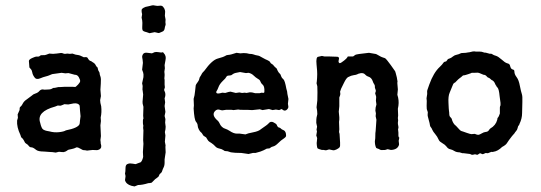

<svg xmlns="http://www.w3.org/2000/svg" viewBox="-20 -560 2021 717"><path d="M89.8 -308.1 87.9 -332Q87.9 -337.9 100.1 -343.3Q112.3 -348.6 114.7 -348.6Q117.2 -348.6 121.6 -348.6Q126 -348.1 129.4 -351.6Q132.8 -355 140.1 -354Q147.9 -353.5 152.3 -355.5Q156.7 -357.4 164.1 -359.9L178.2 -358.9Q193.4 -359.9 201.2 -361.3Q209 -362.8 211.9 -361.8Q214.8 -360.8 217.3 -359.9Q219.7 -358.9 223.1 -358.9L231.4 -359.9L241.2 -358.9L250.5 -359.9L262.2 -356Q265.1 -355 271.5 -354.5Q277.8 -354 293 -346.2Q294.9 -346.2 299.8 -346.7Q304.7 -347.2 307.1 -343.8Q313.5 -332 319.8 -332Q322.3 -330.1 326.2 -327.6Q335 -322.8 337.4 -316.4Q340.3 -310.5 344.2 -308.1Q345.2 -306.2 345.7 -302.7Q346.2 -299.8 346.7 -297.9Q347.2 -295.9 349.1 -293.5Q352.1 -289.6 352.1 -285.6Q352.1 -281.7 355 -274.4Q357.9 -267.1 356.4 -247.6Q355 -228 355 -225.1L356.9 -201.2L354 -186Q354 -176.8 357.9 -163.1Q360.4 -140.6 356 -121.1L356.9 -107.9L355 -91.8Q355 -88.9 356.9 -51.8L355 -37.1L356 -28.8Q356 -26.9 356 -24.9L357.9 -17.1Q359.9 -3.9 346.2 0Q343.8 1 335.9 0.5Q328.1 0 326.2 0L308.1 2Q306.2 2.9 302.7 2Q298.8 1 297.9 1H293.5Q289.1 1 280.8 -4.4Q272 -9.8 266.1 -9.8Q256.3 -4.9 247.6 -3.4Q239.3 -2 236.3 -1Q233.4 0 229 3.4Q224.1 6.8 221.2 6.8Q219.7 8.8 210.9 7.8Q202.1 6.8 200.2 6.8L188 9.8L173.8 7.8H169.9L144 5.9Q122.6 5.9 114.7 -0.5Q103.5 -9.8 97.2 -9.8Q91.3 -9.8 87.9 -14.6Q84 -19.5 83 -20Q82 -21 78.1 -23.4Q74.2 -25.9 73.2 -27.8Q72.3 -29.8 69.3 -35.2Q66.4 -40.5 63.5 -43.5Q60.1 -45.9 59.1 -47.4Q58.1 -48.8 57.6 -51.8Q57.1 -54.7 56.2 -56.2Q42 -85.9 43.9 -109.9L46.9 -120.1L45.9 -132.8L53.2 -149.4V-153.8Q53.2 -159.7 56.6 -161.6Q60.5 -164.6 63.5 -170.4Q66.4 -176.3 69.3 -179.7Q71.3 -183.1 82 -190.4Q92.8 -198.2 97.7 -202.1Q102.5 -206.1 104.5 -207.5Q106.9 -209 111.3 -210.4Q122.1 -213.9 127 -220.2Q132.3 -226.1 139.6 -226.1L146 -225.1Q168 -225.1 173.3 -228.5Q178.7 -231.9 180.7 -231.9H184.6L198.2 -234.9H205.1L220.2 -235.8H252Q261.7 -234.9 262.7 -235.8Q263.7 -236.3 271.5 -244.1Q278.8 -252 279.3 -256.8Q279.8 -261.7 274.4 -271.5Q269 -281.2 259.3 -280.8L235.8 -287.1L224.1 -286.1L210 -288.1Q175.8 -283.2 174.8 -283.2L164.1 -278.8Q160.2 -276.9 150.4 -274.4Q140.6 -272 131.8 -268.1Q116.2 -261.2 109.4 -270.5Q102.1 -279.8 100.6 -289.1Q99.1 -297.9 95.2 -301.8Q91.3 -305.7 89.8 -308.1ZM254.9 -173.8 234.9 -169.9 220.2 -170.9Q218.8 -169.9 215.8 -168.9Q212.9 -168 210.9 -167Q209 -166 207 -165.5Q205.1 -165 201.7 -165.5Q198.2 -166 195.8 -166L186 -162.1Q116.2 -143.1 129.9 -102.1Q134.8 -80.1 141.6 -76.2Q148.4 -72.3 154.3 -71.3Q160.2 -70.3 165 -69.3Q182.1 -64.5 200.2 -66.4Q218.8 -68.4 226.1 -73.2Q271 -82 276.9 -96.2Q277.8 -97.2 278.8 -110.8L280.8 -126L278.8 -147Q277.8 -166 276.9 -167Q271 -175.8 254.9 -173.8Z M533.7 124Q511.7 130.9 495.6 130.9L482.4 136.2Q480.5 136.2 470.7 133.8Q450.7 127.9 446.8 112.8L448.7 99.1Q448.7 93.8 446.8 88.9Q448.7 80.1 448.7 67.9Q448.7 55.7 455.6 52.7Q462.4 49.8 466.3 50.3Q470.2 50.8 476.1 51.3Q481.9 51.8 484.4 52.7Q486.3 53.7 494.6 49.8L505.4 45.9Q511.2 41 514.6 25.9L513.7 7.8L515.6 -22.9L514.6 -37.1L515.6 -73.2L514.6 -81.5V-85Q514.6 -86.9 515.1 -88.9Q515.6 -90.8 514.6 -93.8Q513.7 -96.7 513.7 -101.6V-109.9Q513.7 -114.3 515.6 -117.2L514.6 -127.9Q515.6 -155.8 515.6 -161.1L512.7 -172.9Q511.7 -178.7 513.2 -190.4Q514.6 -202.1 514.6 -207L512.7 -222.2Q511.7 -224.1 512.2 -230Q512.7 -235.8 512.7 -238.8L510.7 -249L515.6 -272Q516.6 -283.2 514.6 -289.1L510.7 -299.8L513.7 -325.2Q512.7 -338.4 511.2 -344.7Q509.8 -351.1 514.2 -357.9Q518.6 -364.7 530.8 -362.8Q543.5 -360.8 547.4 -360.8L557.6 -365.2Q563.5 -366.7 571.8 -365.2Q579.6 -363.8 582 -363.8Q584.5 -363.8 586.9 -364.7Q589.4 -365.7 591.3 -361.8Q601.6 -351.6 598.1 -335.9Q594.7 -319.8 594.7 -316.9L595.7 -305.2L593.8 -292L594.7 -282.7Q594.7 -280.3 594.7 -277.8L593.8 -267.1L594.7 -261.7V-244.1L595.7 -233.9L592.8 -224.1L596.7 -213.9Q599.1 -204.1 594.7 -192.9L596.7 -178.2L594.7 -164.1L597.7 -142.1L594.7 -127L597.7 -115.2L596.7 -102.1L598.6 -86.9Q598.6 -77.1 595.7 -66.9L597.7 -54.2L595.7 -30.8L597.7 -20Q598.6 -18.1 598.1 -15.1Q597.7 -12.2 597.7 -11.2L598.6 8.8L594.7 35.2V42Q595.2 57.1 591.3 64.5Q587.4 72.3 586.4 76.2Q585.4 80.1 584.5 81.5Q583.5 83 582.5 84.5Q581.5 85.9 580.1 86.9Q578.6 87.9 577.1 89.4Q575.7 90.8 574.2 94.7Q572.8 98.6 571.3 100.1Q569.8 101.1 566.4 104Q563 106.9 559.6 108.9L546.4 122.1Q540.5 124 533.7 124ZM508.8 -494.1 510.7 -506.8Q506.8 -522.9 510.7 -526.9Q514.6 -530.8 523.4 -534.2L536.6 -537.1L548.3 -540Q551.3 -541 559.6 -539.1Q567.4 -537.1 576.2 -538.6Q585 -540 589.4 -534.2L593.8 -527.8Q596.7 -520.5 596.7 -516.6L595.7 -501L597.7 -490.2Q598.6 -488.3 598.1 -483.4Q597.7 -478.5 597.7 -477.1L598.6 -469.2Q598.6 -466.8 597.7 -464.8Q596.7 -462.9 596.2 -460.4Q595.7 -458 594.7 -452.6Q593.3 -444.8 586.4 -441.9L574.7 -437Q571.8 -436 565.9 -438Q560.1 -439.9 557.6 -439.9L538.6 -436L527.3 -439.9Q513.7 -442.9 512.2 -447.8Q510.7 -453.1 511.2 -459.5Q511.7 -465.8 511.7 -474.6Q511.7 -483.4 508.8 -494.1Z M1053.2 -209.5 1057.1 -190.4 1055.2 -172.4Q1055.2 -169.9 1056.6 -163.6Q1058.1 -157.2 1051.8 -150.9Q1045.4 -145 1039.1 -147.9L1031.7 -152.8L1022.5 -148.9L1010.3 -150.9L998 -148.9L984.4 -152.8L960.4 -148.9L950.2 -151.9L922.4 -148.9H919.9Q914.1 -149.9 877.4 -149.9L870.6 -150.9H868.2L852.1 -148.9L844.7 -149.9H824.2L810.1 -147.9Q807.1 -147.9 799.3 -150.4Q791.5 -152.8 784.2 -146.5Q767.6 -130.9 793.5 -108.9Q797.4 -105 799.3 -100.6Q806.6 -83 822.8 -78.6Q828.1 -77.1 837.4 -71.3Q852.5 -61 864.7 -61H875.5L896.5 -58.1Q904.3 -62 925.3 -65.9Q946.3 -69.8 955.1 -78.1Q979 -94.2 982.9 -99.1Q990.7 -108.9 1001.5 -103Q1012.2 -97.7 1013.7 -93.3Q1015.1 -88.9 1017.6 -86.4Q1019.5 -84 1022.5 -83.5Q1025.4 -83 1026.4 -82Q1027.3 -81.1 1029.3 -79.6Q1031.2 -78.1 1032.2 -77.1Q1033.2 -76.2 1039.1 -73.7Q1044.9 -71.3 1047.4 -62.5Q1049.3 -53.7 1047.4 -49.8Q1045.4 -45.9 1029.3 -35.2Q1010.7 -16.6 1003.4 -14.2Q996.6 -12.2 994.1 -11.2L986.3 -5.9L976.1 -4.9Q974.1 -3.9 964.8 1Q955.6 5.9 934.1 11.2H924.3L908.2 15.1L881.3 11.2Q855.5 11.2 842.3 8.8L830.1 4.9L819.3 3.9Q817.4 2.9 814 0.5Q808.6 -3.4 798.8 -5.4Q789.1 -7.3 783.7 -13.7Q778.8 -19.5 769.5 -25.9Q760.3 -31.2 757.8 -34.2Q755.4 -37.1 752.9 -41.5Q751 -45.9 749 -47.4Q747.1 -48.8 743.7 -50.8Q740.2 -52.7 738.8 -54.7Q737.3 -56.6 734.9 -61Q732.4 -64.9 730 -66.4Q727.5 -67.9 722.7 -76.2Q718.3 -85 718.3 -90.3Q718.3 -97.7 711.9 -105.5Q705.6 -112.8 703.1 -154.8L704.1 -166L703.1 -190.9Q707 -202.6 708.5 -219.7Q710 -237.3 710.9 -241.2Q711.9 -245.1 717.3 -252Q722.2 -258.8 723.1 -261.7Q724.1 -264.6 724.6 -267.1Q724.6 -270 728.5 -275.4Q732.4 -281.2 733.4 -284.2Q734.4 -287.1 743.2 -295.9Q771.5 -335.4 793 -341.3Q814.9 -347.2 820.8 -351.1Q826.2 -355 833 -355Q839.8 -355 863.3 -362.8L877.4 -360.8L890.1 -361.8Q902.3 -361.8 911.1 -358.9Q921.9 -358.9 927.7 -356.4Q933.6 -354 940.4 -353Q946.3 -352.1 949.2 -350.6Q952.1 -349.1 959 -345.2Q966.3 -340.8 970.7 -338.9Q975.1 -336.9 978.5 -335.4Q986.8 -332 988.8 -327.6Q990.7 -323.2 995.6 -320.8Q1000.5 -318.4 1002.4 -314.5Q1004.9 -311 1013.2 -304.2Q1015.1 -300.3 1017.1 -295.4Q1019 -290.5 1027.3 -282.2Q1028.3 -280.3 1030.3 -274.4Q1032.2 -268.6 1038.1 -264.2Q1043.9 -259.3 1049.3 -229L1052.2 -218.3ZM834.5 -277.8Q827.6 -277.8 825.2 -272.9Q822.3 -268.1 820.8 -266.6L811.5 -257.3Q800.3 -246.1 796.4 -235.8Q792.5 -225.1 789.1 -220.2Q785.6 -215.3 789.6 -211.9Q793.9 -209 810.1 -213.9L821.3 -212.9Q835.9 -217.8 840.8 -217.8L860.4 -212.9L874 -214.8L883.8 -212.9L894 -213.9Q900.9 -211.9 905.8 -213.9Q912.1 -216.3 921.4 -214.8Q931.2 -212.9 933.1 -211.9H949.2L957 -213.9Q962.9 -212.9 965.3 -213.4Q968.3 -213.9 967.3 -226.6Q966.3 -239.3 960.9 -243.7Q954.6 -249 952.6 -255.4Q950.7 -261.7 943.8 -265.1Q934.6 -270.5 926.8 -278.3Q919.4 -285.6 908.2 -288.1L898.4 -287.1Q878.4 -291 876.5 -291Q855.5 -287.6 851.1 -284.2Q846.2 -280.3 843.8 -279.3Q841.3 -278.3 834.5 -277.8Z M1163.1 -255.9 1164.1 -268.6Q1164.1 -275.4 1164.6 -283.2Q1165 -291 1162.1 -319.3Q1159.2 -347.7 1168.9 -348.1Q1170.9 -348.1 1182.1 -351.1L1191.9 -349.1H1210L1238.8 -348.1Q1245.6 -348.1 1246.1 -341.8L1244.1 -331.1Q1245.1 -324.2 1249 -324.2Q1252.9 -324.2 1265.1 -334L1272.9 -340.8Q1278.8 -347.7 1278.8 -349.1H1296.9Q1298.8 -349.1 1300.8 -350.6Q1302.7 -352.1 1306.6 -355Q1310.5 -357.9 1357.9 -362.8L1380.4 -358.9Q1384.8 -358.9 1394 -353Q1403.3 -347.2 1410.2 -345.2Q1417 -343.8 1420.4 -340.8Q1423.8 -337.9 1439 -317.4Q1454.1 -296.9 1455.6 -293.9Q1457 -291 1461.9 -271L1463.9 -258.8Q1464.8 -257.8 1464.4 -255.9Q1463.9 -253.9 1463.9 -252Q1463.9 -250 1463.9 -248L1465.8 -226.1L1463.9 -206.1Q1470.7 -185.5 1467.8 -165L1465.8 -153.8L1466.8 -128.9L1465.8 -119.1L1466.8 -110.8L1465.8 -101.1Q1465.8 -95.7 1467.3 -89.8Q1468.8 -84 1467.3 -80.1Q1465.8 -76.2 1466.8 -74.2L1467.8 -64.9V-53.7Q1467.8 -47.9 1471.2 -45.9L1468.8 -34.2Q1468.8 -32.2 1469.7 -26.4Q1470.7 -20.5 1469.7 -18.1Q1463.9 -1 1439.9 0L1427.7 -2.9L1418 0Q1401.9 1.5 1398.4 -1.5Q1395 -3.9 1391.1 -4.9Q1387.2 -5.9 1384.8 -7.8Q1379.9 -17.6 1379.9 -32.2Q1381.8 -40 1381.8 -63L1382.8 -70.8L1385.7 -112.8L1382.8 -126L1383.8 -136.7L1381.8 -147Q1381.8 -158.2 1385.7 -169.9L1383.8 -184.1L1384.8 -198.2Q1384.8 -200.2 1383.3 -204.1Q1381.8 -208 1381.3 -210Q1380.9 -211.9 1381.8 -214.4Q1382.8 -216.8 1383.3 -218.8Q1383.8 -220.7 1383.3 -223.1Q1382.8 -225.1 1381.3 -228.5Q1379.9 -231.9 1379.9 -233.4V-238.3Q1379.9 -242.2 1377 -246.1Q1374 -250 1372.1 -256.3Q1370.1 -262.7 1365.7 -267.6Q1361.8 -272 1355.5 -273.9Q1349.1 -275.9 1346.2 -279.3Q1336.4 -291 1320.8 -285.2Q1318.8 -285.2 1314.5 -282.7Q1310.1 -280.3 1300.8 -279.3Q1292 -278.3 1279.8 -272Q1272.9 -268.1 1264.2 -250Q1255.4 -231.9 1253.9 -229L1250 -217.8L1251 -209Q1251 -205.6 1247.1 -195.8V-163.1L1245.1 -143.1L1247.1 -122.1Q1247.1 -117.7 1247.1 -113.3L1246.1 -105L1247.1 -77.1L1246.1 -66.9L1248 -60.1Q1249 -42 1250 -27.8Q1251 -13.7 1248 -9.8Q1244.6 -5.9 1236.8 -2Q1229 2 1223.1 1L1209 -2L1198.7 1Q1196.8 2 1189 0H1182.1Q1168 -3.9 1166 -5.9Q1164.1 -7.8 1163.1 -18.1Q1162.1 -28.3 1163.1 -29.8L1164.1 -41Q1165.5 -43.5 1161.1 -54.2L1163.1 -65.9Q1164.1 -67.9 1163.1 -71.3Q1162.1 -74.7 1162.1 -76.2L1164.1 -86.9L1161.1 -101.1Q1161.1 -116.2 1162.1 -121.1L1165 -133.8Q1165 -146 1162.1 -159.2L1165 -185.1Q1166 -219.2 1165 -237.8L1162.1 -249Z M1757.8 -367.2H1772.5Q1778.8 -367.2 1783.7 -365.2Q1788.6 -363.3 1791.5 -363.3Q1794.9 -363.8 1795.9 -362.8L1806.6 -359.9Q1808.1 -358.9 1811 -359.4Q1814 -359.9 1816.9 -358.4Q1819.8 -356.9 1821.8 -355.5Q1823.7 -354 1832 -351.6Q1840.3 -349.1 1853 -337.9Q1865.2 -326.7 1872.6 -324.2Q1879.9 -322.3 1881.8 -320.3Q1884.3 -317.9 1886.2 -309.6Q1888.7 -301.8 1895.5 -300.3Q1900.9 -299.3 1900.9 -293Q1900.9 -282.7 1909.2 -272Q1917.5 -261.2 1921.4 -239.3Q1925.8 -217.3 1928.7 -209Q1931.6 -200.7 1930.7 -179.2Q1929.7 -158.2 1929.7 -137.7Q1929.7 -117.2 1919.9 -97.2Q1919.9 -93.8 1915 -88.9Q1914.1 -85.9 1912.6 -80.6Q1911.6 -75.2 1906.7 -69.8Q1901.9 -64.5 1901.9 -63Q1899.9 -61.5 1892.1 -51.8Q1884.3 -42 1880.9 -37.1Q1877 -32.2 1873 -25.4Q1869.1 -18.6 1855 -11.2Q1839.4 4.4 1822.8 6.8Q1820.8 7.8 1817.4 7.3Q1814 6.8 1813 7.8L1801.8 12.2Q1799.8 12.2 1796.9 11.7Q1793.9 11.2 1792.5 11.7Q1791 12.2 1788.6 13.7Q1785.6 15.1 1783.7 15.6Q1781.7 16.1 1779.8 15.1Q1777.8 14.2 1775.9 13.2Q1773.9 12.2 1772 12.7Q1770 13.2 1767.1 15.6Q1764.2 18.1 1761.7 18.1L1753.9 16.1L1745.1 18.1Q1738.8 18.1 1735.8 15.1L1711.9 12.2H1707L1695.8 8.8Q1684.6 8.8 1676.8 3.9Q1668.9 -1 1663.6 -2Q1658.7 -2.9 1657.2 -3.9Q1655.8 -4.9 1653.3 -6.3Q1650.9 -7.8 1646.5 -13.7Q1642.1 -19.5 1631.8 -25.4Q1621.6 -31.2 1619.1 -36.6Q1612.8 -50.8 1605 -59.6Q1597.7 -67.9 1594.7 -74.7Q1591.8 -82 1588.9 -85Q1585.9 -87.9 1585.4 -93.3Q1585 -98.6 1581.5 -110.4Q1578.6 -122.1 1577.6 -125.5Q1576.7 -128.9 1577.1 -133.8Q1577.6 -138.7 1577.6 -141.1L1573.7 -152.8Q1572.8 -161.6 1573.7 -183.1L1572.8 -192.9L1574.7 -205.1Q1575.7 -208 1575.2 -213.9Q1574.7 -219.7 1575.7 -223.1L1583 -244.1Q1599.1 -289.1 1622.6 -310.5Q1631.8 -319.3 1634.8 -324.2Q1637.7 -329.1 1641.1 -329.6Q1645 -330.1 1646.5 -331.1Q1647.9 -332 1649.9 -335.4Q1651.9 -338.9 1653.8 -339.8Q1655.8 -340.8 1659.2 -341.8Q1664.6 -343.3 1671.4 -349.1Q1678.2 -354.5 1685.1 -355.5Q1691.4 -356.4 1702.6 -361.8L1719.7 -362.8Q1724.1 -363.8 1728 -364.3Q1731.9 -364.3 1738.8 -366.2Q1745.6 -368.2 1751 -368.2ZM1751.5 -288.1H1741.7Q1740.7 -287.1 1729 -283.2Q1717.3 -279.3 1713.4 -278.8Q1710 -278.8 1708.5 -277.8Q1707 -276.9 1704.6 -274.4Q1702.6 -272 1697.8 -269Q1692.9 -266.1 1679.7 -252Q1677.7 -252 1672.9 -247.1Q1670.9 -243.2 1668 -235.4Q1665 -227.5 1659.2 -213.9Q1653.3 -200.7 1654.8 -175.3Q1655.8 -149.9 1656.7 -145.5Q1657.7 -141.1 1657.7 -133.8Q1657.7 -126.5 1661.6 -123Q1665.5 -119.1 1666.5 -117.2Q1671.4 -97.7 1683.1 -89.8Q1699.2 -71.3 1702.6 -70.8Q1706.1 -69.8 1709 -68.8Q1711.4 -67.9 1724.1 -63.5Q1736.8 -59.1 1740.7 -59.1L1752 -60.1Q1753.9 -60.1 1758.3 -58.1Q1763.2 -56.2 1767.1 -56.6Q1771 -57.1 1778.3 -61.5Q1787.1 -66.9 1794.4 -67.4Q1801.8 -67.9 1805.7 -73.7Q1809.1 -79.1 1811 -80.1Q1831.5 -91.8 1836.9 -112.8Q1837.9 -116.7 1837.9 -119.1Q1843.3 -124.5 1846.7 -136.2V-158.2Q1846.7 -162.1 1849.1 -167V-175.8L1845.7 -201.2Q1843.3 -227.5 1837.9 -232.9Q1833 -237.8 1833 -240.2Q1831.1 -241.2 1829.1 -246.6Q1827.1 -252 1823.7 -255.9Q1819.8 -259.8 1817.9 -260.3Q1815.9 -260.7 1812.5 -264.2Q1809.1 -267.6 1806.2 -269Q1802.7 -270 1801.3 -271Q1799.8 -272 1797.9 -274.4Q1793 -280.8 1785.6 -280.8Q1767.6 -289.1 1762.7 -288.6Q1757.8 -288.1 1751.5 -288.1Z"/></svg>

Font: AntiqueNobleRegular
Style: Regular
Weight: 400
Version: Version 0.1